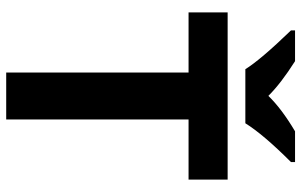

<svg xmlns="http://www.w3.org/2000/svg" viewBox="-196 -775 971 619"><g transform="rotate(90 289.5 -465.5)"><path d="M365.2 0H213.9V-587.9H20V-713.9H559.1V-587.9H365.2ZM78.1 -931.2H177.2Q249 -885.7 289.1 -845.2Q330.1 -887.7 403.3 -931.2H502.4V-918Q413.1 -828.6 377.4 -771H203.1Q172.9 -819.8 78.1 -918Z"/></g></svg>

Font: NotoSans-Bold
Style: Bold
Weight: 700
Designer: Monotype Design team
Foundry: Monotype Imaging Inc.
Version: Version 1.04